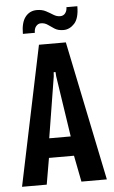

<svg xmlns="http://www.w3.org/2000/svg" viewBox="-55 -812 503 850"><g transform="rotate(-5 197.0 -387.5)"><path d="M8.1 0 137.5 -620H257L385 0H272L246 -133.5L264.2 -117H125.6L140.8 -133.5L117.8 0ZM144.8 -191.5 135.2 -203.4H257.9L244 -191.5L201.3 -474.3L200 -493.2H191.8L190.5 -474.3ZM70.8 -674.1Q70.8 -724.9 90.3 -749.4Q109.7 -773.8 141.3 -773.8Q164.6 -773.8 181.3 -764.9Q197.9 -756.1 212.4 -746.9Q226.9 -737.7 241.9 -737.7Q256.9 -737.7 265.1 -748.6Q273.2 -759.5 273.2 -775.1H321.6Q321.6 -721.3 300.2 -698.3Q278.7 -675.4 251.8 -675.4Q228.2 -675.4 212.8 -685.1Q197.5 -694.8 184.5 -704.3Q171.5 -713.8 153.9 -713.8Q141.8 -713.8 132.9 -703.5Q123.9 -693.1 123.9 -674.1Z"/></g></svg>

Font: Smooch Sans Thin
Style: Regular
Weight: 100
Designer: Robert E. Leuschke
Foundry: Robert E. Leuschke
Version: Version 1.010